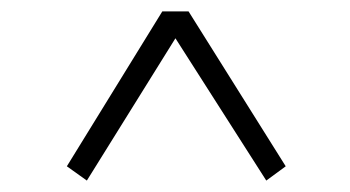

<svg xmlns="http://www.w3.org/2000/svg" viewBox="-20 -544 613 336"><path d="M287 -477 446 -228 480 -253 310 -524H264L97 -253L132 -228Z"/></svg>

Font: AllPunType Light
Style: Regular
Weight: 300
Version: 1.0